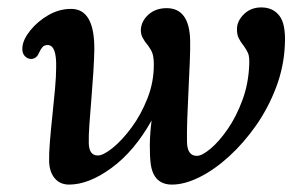

<svg xmlns="http://www.w3.org/2000/svg" viewBox="-20 -488 808 518"><path d="M112.5 -53Q112 -74.5 114.8 -107.8Q117.5 -141 121.5 -178Q125.5 -215 128.5 -249Q131.5 -283 131.5 -306Q133 -366.5 108.5 -366.5Q99 -366.5 94 -360.2Q89 -354 85 -345Q78 -328 61.5 -329Q51.5 -330.5 45.2 -338.8Q39 -347 40.5 -361.5Q42.5 -382 61.8 -406Q81 -430 110.2 -447Q139.5 -464 171.5 -464Q235.5 -464.5 234.5 -353.5Q234 -328 231.8 -292.8Q229.5 -257.5 226.5 -220.8Q223.5 -184 221.2 -152.5Q219 -121 219.5 -102.5Q220 -68.5 244 -68.5Q258.5 -68.5 283.8 -88.8Q309 -109 334.8 -143.8Q360.5 -178.5 378 -223Q395.5 -267.5 395 -316Q394.5 -335 391.2 -344.2Q388 -353.5 379.5 -365Q370.5 -375.5 365 -385.8Q359.5 -396 360 -409Q362 -432.5 381.2 -449.2Q400.5 -466 429.5 -466Q491 -466 493 -379Q493.5 -356 492 -319.8Q490.5 -283.5 488.5 -243.2Q486.5 -203 485.2 -166.5Q484 -130 484.5 -105.5Q485 -67.5 511 -67.5Q525 -67.5 548 -86.8Q571 -106 594.5 -140Q618 -174 634.5 -219.2Q651 -264.5 652.5 -316.5Q653 -335 649.5 -343.8Q646 -352.5 638.5 -363Q629.5 -374 624 -385Q618.5 -396 619.5 -413.5Q621 -433.5 639.2 -450.8Q657.5 -468 685 -468Q716.5 -468 734 -445.2Q751.5 -422.5 748.5 -366.5Q746 -308 725 -252.5Q704 -197 670.8 -149.5Q637.5 -102 598 -66Q558.5 -30 518.2 -10Q478 10 444 10Q394 10 386.5 -46.5Q384 -67 384.2 -97.5Q384.5 -128 389 -163Q342.5 -80 281 -35Q219.5 10 166.5 10Q142 10 127.8 -6.8Q113.5 -23.5 112.5 -53Z"/></svg>

Font: Fraunces 9pt SuperSoft
Style: Italic
Weight: 400
Italic angle: -16°
Version: Version 1.000;[b76b70a41]